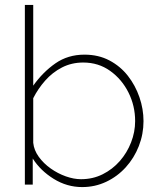

<svg xmlns="http://www.w3.org/2000/svg" viewBox="-20 -750 647 780"><path d="M314 10Q252 10 198 -23.5Q144 -57 113 -106V0H81V-730H115V-402Q154 -457 205 -492.5Q256 -528 323 -528Q380 -528 424.5 -504.5Q469 -481 499.5 -442Q530 -403 546.5 -355Q563 -307 563 -258Q563 -205 544 -156.5Q525 -108 491 -70.5Q457 -33 411.5 -11.5Q366 10 314 10ZM309 -22Q357 -22 397 -42Q437 -62 466.5 -95.5Q496 -129 512.5 -171.5Q529 -214 529 -258Q529 -320 502 -374Q475 -428 427.5 -462Q380 -496 318 -496Q271 -496 232 -476Q193 -456 163.5 -422.5Q134 -389 115 -351V-170Q118 -140 137.5 -113Q157 -86 186 -65.5Q215 -45 247.5 -33.5Q280 -22 309 -22Z"/></svg>

Font: Raleway ExtraLight
Style: Regular
Weight: 200
Designer: Matt McInerney, Pablo Impallari, Rodrigo Fuenzalida
Foundry: Matt McInerney, Pablo Impallari, Rodrigo Fuenzalida
Version: Version 4.026